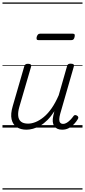

<svg xmlns="http://www.w3.org/2000/svg" viewBox="-20 -1030 686 1550"><path d="M194 17Q147 17 115 -4Q83 -25 73.5 -67.5Q64 -110 83 -174L176 -495Q180 -506 186 -510.5Q192 -515 206 -515Q222 -515 228 -509Q234 -503 231 -492L136 -167Q124 -125 127 -94.5Q130 -64 149.5 -48Q169 -32 207 -32Q236 -32 268 -45Q300 -58 333 -85Q366 -112 396.5 -155.5Q427 -199 454 -261L521 -495Q525 -508 531 -512Q537 -516 550 -516Q567 -516 573.5 -510.5Q580 -505 576 -493L466 -111Q459 -85 458.5 -67Q458 -49 466 -39.5Q474 -30 489 -30Q505 -30 520 -39.5Q535 -49 548.5 -63Q562 -77 572 -91Q576 -98 583 -100.5Q590 -103 601 -97Q611 -91 612 -83.5Q613 -76 608 -68Q597 -49 578.5 -29Q560 -9 536 4Q512 17 482 17Q459 17 443 9.5Q427 2 417.5 -12.5Q408 -27 406 -47.5Q404 -68 410 -95L419 -132Q392 -90 363 -61Q334 -32 304 -15Q274 2 246 9.5Q218 17 194 17ZM291 -706Q279 -706 276.5 -712.5Q274 -719 276 -731Q280 -744 286 -751Q292 -758 303 -758H568Q580 -758 582.5 -751Q585 -744 582 -731Q579 -718 573 -712Q567 -706 555 -706ZM0 490H646V500H0ZM0 -20H646V0H0ZM0 -505H646V-500H0ZM0 -1010H646V-1000H0Z"/></svg>

Font: Playwrite TZ Guides
Style: Regular
Weight: 400
Designer: Veronika Burian, José Scaglione
Foundry: TypeTogether
Version: Version 1.003